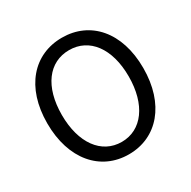

<svg xmlns="http://www.w3.org/2000/svg" viewBox="-168 -909 1077 1084"><g transform="rotate(-30 371.0 -367.0)"><path d="M371 13C555 13 684 -134 684 -369C684 -604 555 -747 371 -747C187 -747 58 -604 58 -369C58 -134 187 13 371 13ZM371 -68C239 -68 153 -186 153 -369C153 -553 239 -666 371 -666C502 -666 589 -553 589 -369C589 -186 502 -68 371 -68Z"/></g></svg>

Font: Noto Sans T Chinese Regular
Style: Regular
Weight: 400
Designer: Ryoko NISHIZUKA (kana & ideographs); Paul D. Hunt (Latin, Greek & Cyrillic); Wenlong ZHANG (bopomofo); Sandoll Communica
Foundry: Adobe Systems Incorporated
Version: Version 1.000;PS 1;hotconv 1.0.78;makeotf.lib2.5.61930